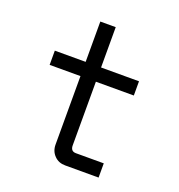

<svg xmlns="http://www.w3.org/2000/svg" viewBox="-127 -806 851 913"><g transform="rotate(20 298.0 -350.0)"><path d="M70 -424V-496H226V-700H304V-496H496V-424H304V-102Q304 -72 331 -72H472V0H303Q269 0 248 -22Q226 -44 226 -78V-424Z"/></g></svg>

Font: Rilu
Style: Regular
Weight: 500
Designer: Alí Sinisterra
Foundry: Alí Sinisterra
Version: 0.1